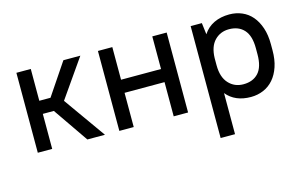

<svg xmlns="http://www.w3.org/2000/svg" viewBox="-88 -734 1826 1160"><g transform="rotate(-15 825.0 -154.0)"><path d="M234 -219H165V0H75V-500H165V-301H235L369 -500H475L309 -262L495 0H385Z M925 -214H675V0H585V-500H675V-296H925V-500H1015V0H925Z M1407 8Q1308 8 1255 -57V200H1165V-500H1235L1244 -428Q1270 -468 1312 -488Q1354 -508 1408 -508Q1450 -508 1486.5 -492.5Q1523 -477 1549 -446.5Q1575 -416 1590 -371.5Q1605 -327 1605 -269V-231Q1605 -173 1590 -128.5Q1575 -84 1548.5 -53.5Q1522 -23 1485.5 -7.5Q1449 8 1407 8ZM1383 -78Q1443 -78 1477 -115Q1511 -152 1511 -231V-269Q1511 -347 1477 -384.5Q1443 -422 1383 -422Q1329 -422 1293 -385Q1257 -348 1255 -276V-231Q1255 -157 1291 -117.5Q1327 -78 1383 -78Z"/></g></svg>

Font: Retni Sans Medium
Style: Regular
Weight: 500
Designer: Vitaly Kuzmin
Foundry: ParaType Ltd.
Version: Version 1.00;March 2, 2019;FontCreator 11.5.0.2425 64-bit; t